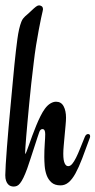

<svg xmlns="http://www.w3.org/2000/svg" viewBox="-26 -685 356 716"><path d="M302.2 -185.1Q310.1 -185.1 310.1 -176.8Q310.1 -173.3 308.6 -169.9Q293 -126.5 280.3 -93.5Q267.6 -60.5 255.4 -38.3Q243.2 -16.1 229.7 -4.9Q216.3 6.3 199.7 6.3Q178.2 6.3 166 -4.6Q153.8 -15.6 147.9 -31.7Q142.1 -47.9 140.6 -66.2Q139.2 -84.5 139.2 -99.1Q139.2 -125.5 140.9 -149.2Q142.6 -172.9 142.6 -185.1Q142.6 -203.6 132.3 -203.6Q124.5 -203.6 120.6 -192.9Q118.2 -187 113.3 -171.4Q108.4 -155.8 101.8 -136Q95.2 -116.2 88.4 -95Q81.5 -73.7 75.7 -57.1Q67.9 -35.6 61.3 -22.2Q54.7 -8.8 48.8 -1.5Q43 5.9 37.1 8.3Q31.2 10.7 24.9 10.7Q19.5 10.7 13.9 8.8Q8.3 6.8 3.9 2Q-0.5 -2.9 -3.4 -11Q-6.3 -19 -6.3 -31.7Q-6.3 -44.9 -4.6 -72Q-2.9 -99.1 -0.2 -134.8Q2.4 -170.4 6.1 -211.4Q9.8 -252.4 13.7 -293.9Q17.6 -335.4 21.2 -374.3Q24.9 -413.1 27.8 -443.8Q33.2 -497.6 38.8 -539.1Q44.4 -580.6 53.7 -604Q56.6 -611.3 60.1 -615.7Q63.5 -620.1 67.6 -624Q71.8 -627.9 76.9 -632.1Q82 -636.2 88.9 -643.1Q101.6 -655.3 108.2 -660.2Q114.7 -665 119.6 -665Q124 -665 129.2 -661.9Q134.3 -658.7 134.3 -649.9Q134.3 -647.9 132.8 -642.1Q131.3 -636.2 127.4 -618.2Q123.5 -600.1 118.7 -574.2Q113.8 -548.3 108.6 -516.4Q103.5 -484.4 99.6 -450.2Q94.7 -412.1 90.6 -373.5Q86.4 -335 83 -299.1Q79.6 -263.2 76.7 -231.7Q73.7 -200.2 71.8 -176Q69.8 -151.9 68.8 -136.5Q67.9 -121.1 67.9 -118.2Q67.9 -110.4 68.8 -110.4Q69.3 -110.4 73 -119.9Q76.7 -129.4 82 -144.5Q87.4 -159.7 94.2 -178.5Q101.1 -197.3 108.9 -216.3Q116.7 -235.4 125 -252Q133.3 -268.6 141.6 -279.8Q151.4 -293 162.1 -299.3Q172.9 -305.7 183.1 -305.7Q202.1 -305.7 211.2 -288.8Q220.2 -272 220.2 -246.1Q220.2 -234.9 218.5 -217.3Q216.8 -199.7 215.1 -180.4Q213.4 -161.1 211.7 -142.8Q210 -124.5 210 -111.8Q210 -98.1 211.4 -89.4Q212.9 -80.6 215.6 -75.2Q218.3 -69.8 221.4 -67.6Q224.6 -65.4 228.5 -65.4Q236.3 -65.4 243.4 -74Q250.5 -82.5 257.8 -97.2Q265.1 -111.8 272.9 -131.6Q280.8 -151.4 290 -173.8Q292.5 -180.2 295.7 -182.6Q298.8 -185.1 302.2 -185.1Z"/></svg>

Font: Engagement
Style: Regular
Weight: 400
Designer: Astigmatic (AOETI)
Foundry: Astigmatic (AOETI)
Version: Version 1.000